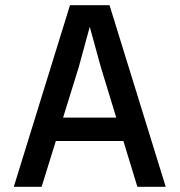

<svg xmlns="http://www.w3.org/2000/svg" viewBox="-20 -718 690 738"><path d="M137 -176V-266H524V-176ZM249 -698H401L617 0H508L367 -462L325 -615L283 -461L140 0H33Z"/></svg>

Font: Azeret Mono Thin
Style: Regular
Weight: 400
Version: Version 1.002